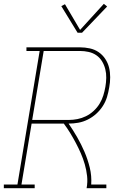

<svg xmlns="http://www.w3.org/2000/svg" viewBox="-38 -982 658 1002"><path d="M-18 0V-19H53L169 -716H100V-735H379Q405 -735 430.5 -729.5Q456 -724 476.5 -710Q497 -696 511 -675Q525 -654 531 -630Q537 -606 537 -579Q537 -552 532 -526Q528 -501 520.5 -476Q513 -451 498.5 -428.5Q484 -406 464 -388Q444 -370 420 -358Q396 -346 370.5 -341.5Q345 -337 320 -337Q344 -302 365 -265.5Q386 -229 403 -189.5Q420 -150 430.5 -107Q441 -64 438 -19H517V0H414Q420 -32 416.5 -63.5Q413 -95 404.5 -124.5Q396 -154 384 -181.5Q372 -209 358 -235.5Q344 -262 328.5 -287.5Q313 -313 295 -337H127L74 -19H143V0ZM320 -356Q343 -356 366 -360.5Q389 -365 410.5 -375.5Q432 -386 450.5 -403Q469 -420 481.5 -440.5Q494 -461 501 -483.5Q508 -506 512 -529Q516 -552 516.5 -575.5Q517 -599 511.5 -621Q506 -643 494.5 -662Q483 -681 465 -693.5Q447 -706 424.5 -711Q402 -716 379 -716H190L130 -356ZM367 -811 282 -950 301 -960 380 -826 504 -962 521 -948 390 -811Z"/></svg>

Font: Iosevka Curly Slab ThExObl
Style: Regular
Weight: 100
Width: 7
Italic angle: -9°
Monospace: yes
Designer: Belleve Invis
Foundry: Belleve Invis
Version: Version 11.1.0; ttfautohint (v1.8.3)